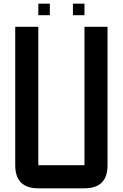

<svg xmlns="http://www.w3.org/2000/svg" viewBox="-20 -1020 665 1040"><path d="M62.5 -875H187.5V-125H437.5V-875H562.5V-125Q562.5 0 437.5 0H187.5Q62.5 0 62.5 -125ZM437.5 -937.5H375V-1000H437.5ZM250 -937.5H187.5V-1000H250Z"/></svg>

Font: Oldtimer
Style: Regular
Weight: 400
Designer: GGBotNet
Foundry: GGBotNet
Version: 1.00